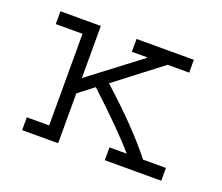

<svg xmlns="http://www.w3.org/2000/svg" viewBox="-80 -533 746 646"><g transform="rotate(20 293.0 -210.0)"><path d="M180.7 -233.4 363.3 -372.1V-374H308.6V-419.9H513.7V-374H436.5L272.5 -248Q400.4 -132.8 467.8 -45.9H549.8V0H347.7V-45.9H409.2Q358.4 -106.4 235.4 -220.7L180.7 -178.7V0H51.8V-45.9H131.8V-374H36.1V-419.9H180.7Z"/></g></svg>

Font: Thabit
Style: Regular
Weight: 500
Designer: Regenerated by Nadim Shaikli
Foundry: MAK Alagha
Version: 0.01